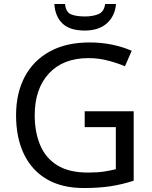

<svg xmlns="http://www.w3.org/2000/svg" viewBox="-20 -938 768 968"><path d="M407 -377H654V-27Q596 -8 537 1Q478 10 403 10Q292 10 216 -34.5Q140 -79 100.5 -161.5Q61 -244 61 -357Q61 -468 104.5 -550.5Q148 -633 231 -678.5Q314 -724 431 -724Q491 -724 544.5 -713Q598 -702 644 -682L610 -604Q572 -620 524.5 -632.5Q477 -645 426 -645Q298 -645 226.5 -567.5Q155 -490 155 -357Q155 -272 182.5 -206.5Q210 -141 269 -104.5Q328 -68 424 -68Q471 -68 504 -73Q537 -78 564 -85V-297H407ZM308 -918Q312 -877 337.5 -866Q363 -855 409 -855Q448 -855 476.5 -867Q505 -879 510 -918H565Q560 -858 519.5 -821Q479 -784 407 -784Q332 -784 295 -819.5Q258 -855 254 -918Z"/></svg>

Font: BC Sans
Style: Regular
Weight: 400
Designer: Monotype Design Team
Province of B.C.
Foundry: Monotype Imaging Inc.
Version: Version 2.000;GOOG;noto-source:20170915:90ef993387c0